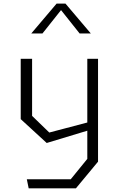

<svg xmlns="http://www.w3.org/2000/svg" viewBox="-20 -818 660 1038"><path d="M125 151H362.5L452 41V-127V-147V-500H510V56L390.5 200H135ZM92 -174V-500H153.5V-191.5L246.5 -101.5L485.5 -164.5V-121.5L232.5 -45ZM286 -798.5H334L471 -637H410.5L296 -781H324L209.5 -637H149Z"/></svg>

Font: Monaspace Krypton Var
Style: Regular
Weight: 400
Designer: Riley Cran and the Lettermatic Team
Version: Version 1.101 (Monaspace Krypton Var)